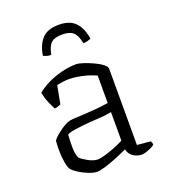

<svg xmlns="http://www.w3.org/2000/svg" viewBox="-130 -794 786 893"><g transform="rotate(-20 263.0 -348.0)"><path d="M198 4Q182 4 157.5 -5.5Q133 -15 112 -28.5Q91 -42 83 -52Q75 -62 70 -90.5Q65 -119 65 -152Q65 -164 65.5 -175Q66 -186 67 -196Q67 -200 77 -210Q87 -220 102 -231.5Q117 -243 132.5 -252Q148 -261 159 -263Q170 -265 187 -266Q204 -267 226 -268Q240 -269 257 -270Q274 -271 291.5 -272.5Q309 -274 325 -276Q341 -278 353 -280V-416Q319 -431 284 -438.5Q249 -446 220 -446Q206 -446 191 -444Q176 -442 161 -439L144 -349Q140 -348 132 -344.5Q124 -341 113 -340Q105 -355 95 -378Q85 -401 79 -430Q99 -447 123.5 -460Q148 -473 174.5 -482Q201 -491 227 -495.5Q253 -500 275 -500Q289 -500 311.5 -492.5Q334 -485 358 -474Q382 -463 398 -450.5Q414 -438 414 -428V-50L480 -44Q482 -42 484 -36.5Q486 -31 486 -26Q481 -20 468 -14Q455 -8 442 -4Q429 0 420 0Q408 0 393.5 -5.5Q379 -11 368.5 -22.5Q358 -34 355 -50Q325 -36 294 -23.5Q263 -11 237.5 -3.5Q212 4 198 4ZM221 -49Q235 -49 260 -56.5Q285 -64 311 -74.5Q337 -85 353 -94V-235Q323 -229 298 -228Q273 -227 238 -224Q203 -221 172 -216.5Q141 -212 130 -205Q128 -177 128 -143.5Q128 -110 138 -88Q152 -75 176.5 -62Q201 -49 221 -49ZM262 -700Q319 -700 346 -669.5Q373 -639 380 -589Q374 -586 364 -583Q354 -580 342 -580Q334 -622 316 -637Q298 -652 262 -652Q226 -652 208.5 -637Q191 -622 183 -580Q170 -580 161 -583Q152 -586 145 -589Q152 -639 179 -669.5Q206 -700 262 -700Z"/></g></svg>

Font: Texturina Medium 12pt Thin
Style: Regular
Weight: 250
Version: Version 1.002